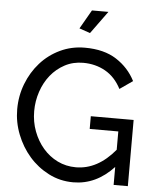

<svg xmlns="http://www.w3.org/2000/svg" viewBox="-60 -967 835 1023"><g transform="rotate(5 357.0 -455.5)"><path d="M586 -96Q492 5 370 5Q299 5 238.5 -26Q178 -57 134 -107.5Q90 -158 64.5 -223Q39 -288 39 -357Q39 -429 64 -493.5Q89 -558 133 -607.5Q177 -657 238 -686Q299 -715 370 -715Q473 -715 539.5 -672Q606 -629 641 -560L572 -512Q540 -574 487 -604Q434 -634 368 -634Q314 -634 270 -610.5Q226 -587 195 -548.5Q164 -510 147 -459.5Q130 -409 130 -355Q130 -298 149 -247.5Q168 -197 201 -158.5Q234 -120 279 -98Q324 -76 377 -76Q493 -76 586 -188V-286H433V-354H662V0H586ZM390 -795 332 -815 390 -916H478Z"/></g></svg>

Font: IngvarSans
Style: Regular
Weight: 500
Version: Version 3.000